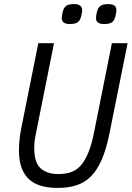

<svg xmlns="http://www.w3.org/2000/svg" viewBox="-20 -910 646 942"><path d="M245 -698 155 -249Q150 -224 149 -208.5Q148 -193 148 -183Q148 -112 179.5 -84Q211 -56 266 -56Q301 -56 328.5 -65.5Q356 -75 377 -99Q398 -123 414.5 -164Q431 -205 443 -268L529 -698H606L518 -260Q502 -179 479 -126.5Q456 -74 425 -43.5Q394 -13 354 -0.5Q314 12 263 12Q219 12 184 2.5Q149 -7 124.5 -28.5Q100 -50 86.5 -85Q73 -120 73 -172Q73 -189 75 -215.5Q77 -242 83 -274L168 -698ZM323 -792Q283 -792 283 -821Q283 -832 287 -849Q292 -872 304.5 -881Q317 -890 343 -890Q383 -890 383 -861Q383 -850 379 -833Q374 -810 361.5 -801Q349 -792 323 -792ZM491 -792Q451 -792 451 -821Q451 -832 455 -849Q460 -872 472.5 -881Q485 -890 511 -890Q551 -890 551 -861Q551 -850 547 -833Q542 -810 529.5 -801Q517 -792 491 -792Z"/></svg>

Font: IBM Plex Sans Condensed
Style: Italic
Weight: 400
Width: 3
Italic angle: -11°
Designer: Mike Abbink, Paul van der Laan, Pieter van Rosmalen
Foundry: Bold Monday
Version: Version 1.3